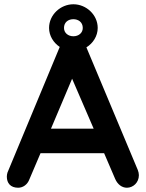

<svg xmlns="http://www.w3.org/2000/svg" viewBox="-20 -875 685 900"><path d="M438 -744C438 -806 384 -855 324 -855C264 -855 210 -806 210 -744C210 -708 230 -675 260 -655L15 -66C13 -59 12 -53 12 -47C12 -17 29 5 65 5C88 5 109 -10 118 -35L170 -157H468L520 -36C531 -11 551 5 575 5C603 5 631 -18 631 -54C631 -62 629 -70 626 -78L385 -653C416 -672 438 -706 438 -744ZM280 -744C280 -770 299 -785 324 -785C346 -785 368 -772 368 -744C368 -721 349 -705 324 -705C299 -705 280 -721 280 -744ZM419 -272H219L318 -506Z"/></svg>

Font: Hotpoint
Style: Bold
Weight: 700
Designer: Andrew Paglinawan, Luciano Perondi, Riccardo Olocco
Foundry: CAST Cooperativa Anonima Servizi Tipografici
Version: Version 1.000;PS 2.1;hotconv 16.6.51;makeotf.lib2.5.65220